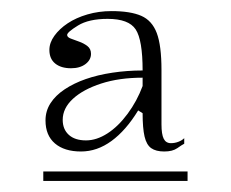

<svg xmlns="http://www.w3.org/2000/svg" viewBox="-20 -743 416 346"><path d="M126 -470Q96 -470 79 -484.5Q62 -499 62 -526Q62 -543 71 -557Q80 -571 96.5 -582Q113 -593 134.5 -600.5Q156 -608 182.5 -612Q209 -616 237 -616Q237 -671 224.5 -690Q212 -709 174 -709Q140 -709 120.5 -697Q101 -685 101 -680Q101 -676 107.5 -673.5Q114 -671 122.5 -668Q131 -665 137.5 -660Q144 -655 144 -646Q144 -635 134 -627.5Q124 -620 108 -620Q90 -620 79.5 -628.5Q69 -637 69 -653Q69 -666 78 -678.5Q87 -691 102 -701Q117 -711 137.5 -717Q158 -723 181 -723Q215 -723 234.5 -714.5Q254 -706 262.5 -683.5Q271 -661 271 -617V-519Q271 -501 275 -493Q279 -485 288 -485Q295 -485 301.5 -487.5Q308 -490 312 -494V-484Q308 -482 299.5 -476Q291 -470 276 -470Q261 -470 252.5 -476Q244 -482 240.5 -497Q237 -512 237 -539L229 -544Q207 -508 181 -489Q155 -470 126 -470ZM58 -417V-434H318V-417ZM135 -490Q154 -490 173.5 -502.5Q193 -515 210 -538Q227 -561 237 -588V-603Q195 -603 162.5 -592.5Q130 -582 111.5 -565Q93 -548 93 -527Q93 -510 104 -500Q115 -490 135 -490Z"/></svg>

Font: Kalnia Thin Light
Style: Regular
Weight: 300
Version: Version 1.105